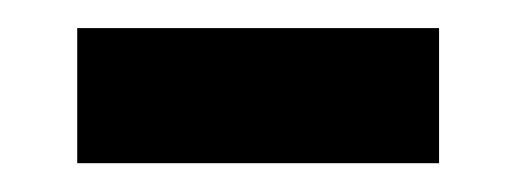

<svg xmlns="http://www.w3.org/2000/svg" viewBox="-20 -370 368 136"><path d="M291 -254.4H34.7V-350.1H291Z"/></svg>

Font: Vazir Medium FD
Style: Medium-FD
Weight: 500
Designer: Saber Rastikerdar
Foundry: Saber Rastikerdar
Version: Version 30.0.0